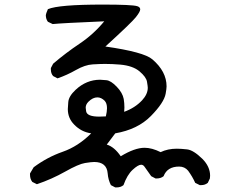

<svg xmlns="http://www.w3.org/2000/svg" viewBox="-20 -759 1040 838"><path d="M489 59H483L464 49Q452 25 450 -2Q446 -52 391 -52Q379 -52 351 -47.5Q323 -43 264.5 -10Q206 23 141 45L121 35Q111 22 111 4V-2L127 -29Q186 -73 253.5 -96.5Q321 -120 378 -177Q335 -183 304 -215Q276 -243 276 -283Q276 -288 278 -313.5Q280 -339 310 -367Q357 -411 417 -411Q425 -411 444.5 -409Q464 -407 489.5 -380.5Q515 -354 520 -327Q523 -309 523 -290L522 -271Q569 -288 600 -321Q625 -348 625 -376Q625 -382 621.5 -402.5Q618 -423 589 -447.5Q560 -472 505 -477Q470 -480 438 -480Q418 -480 384.5 -478Q351 -476 311.5 -453.5Q272 -431 231 -417L212 -427Q202 -438 202 -456V-462L212 -481Q267 -528 327.5 -568.5Q388 -609 435 -666Q247 -658 210 -654L189 -664Q180 -676 180 -693Q180 -698 189 -719Q236 -739 428 -739Q557 -739 579 -732Q592 -728 592 -718Q592 -708 573 -684Q554 -660 440 -556Q608 -532 645 -500Q707 -447 707 -382Q707 -372 703 -350Q696 -311 638.5 -252.5Q581 -194 483 -177L446 -128Q479 -118 507 -77Q568 -114 611 -114Q643 -114 681 -95Q712 -110 752 -110Q769 -110 796.5 -107Q824 -104 863 -66Q897 -32 897 8L896 20L887 39Q875 49 858 49H852L832 39Q820 12 801 -14Q786 -32 762 -32Q710 -32 694 10Q682 20 663 20H659L640 10L611 -31Q605 -40 596 -40Q583 -40 559 -18Q535 4 519 49Q507 59 489 59ZM413 -250 442 -251Q447 -272 447 -287Q447 -308 437 -319Q422 -334 405 -334Q385 -334 366 -315Q354 -303 354 -289L356 -273Q360 -250 413 -250Z"/></svg>

Font: Xiaolai SC
Style: Regular
Weight: 400
Designer: Nozomi Seto 瀬戸のぞみ
Version: Version 3.11;December 4, 2020;FontCreator 13.0.0.2613 64-bit